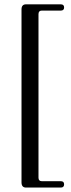

<svg xmlns="http://www.w3.org/2000/svg" viewBox="-20 -749 328 888"><path d="M158 -683.5V72.5Q158 89 173 89H261Q276.5 89 276.5 103.5Q276.5 118.5 261 118.5H100.5Q79.5 118.5 79.5 94.5V-705.5Q79.5 -729 100.5 -729H261Q276.5 -729 276.5 -714.5Q276.5 -700 261 -700H173Q158 -700 158 -683.5Z"/></svg>

Font: Fraunces 144pt S050
Style: Regular
Weight: 400
Version: Version 1.000; ttfautohint (v1.8.3)